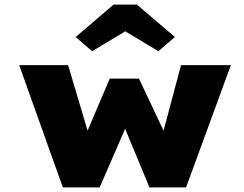

<svg xmlns="http://www.w3.org/2000/svg" viewBox="-20 -820 1069 840"><path d="M255 0 64 -535H278L372 -219L352 -222L460 -476H588L708 -222L688 -220L772 -535H990L794 0H634L504 -313H552L416 0ZM383 -596 311 -658 477 -800H579L745 -658L673 -596L513 -692H543Z"/></svg>

Font: Lexend Mega Black
Style: Regular
Weight: 900
Version: Version 1.007